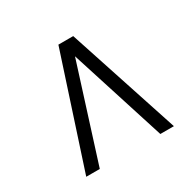

<svg xmlns="http://www.w3.org/2000/svg" viewBox="-137 -900 938 920"><g transform="rotate(-30 332.5 -440.5)"><path d="M373 -748 575 -133H500L332 -660L165 -133H90L291 -748Z"/></g></svg>

Font: Merriweather Light
Style: Regular
Weight: 300
Designer: Eben Sorkin
Foundry: Eben Sorkin
Version: Version 2.100